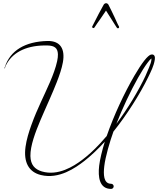

<svg xmlns="http://www.w3.org/2000/svg" viewBox="-20 -994 999 1213"><path d="M650.2 -973.7C643.9 -973.7 637.9 -969.2 635.1 -964.5C617.6 -934.9 588.2 -876.6 572.3 -845.5C567.4 -835.9 565 -831.1 564.2 -829.6C563.3 -828.3 562.3 -826.3 562.3 -824.4C562.3 -820.1 565.8 -816.6 570.1 -816.6C572.5 -816.6 575.5 -818.3 576.8 -820.3C576.7 -820.2 577 -820.7 577 -820.7C586.4 -836.5 598.9 -852.3 613.2 -873.3C625.6 -891.5 638.7 -910.9 649.7 -927.1C667.2 -899.4 691.2 -860.8 707.6 -835.3C713.4 -826.3 716.4 -821.9 717.3 -820.4C718.8 -817.7 721.3 -815.1 724.8 -815.1C729.1 -815.1 732.6 -818.6 732.6 -822.9C732.6 -824 732.2 -825.7 731.6 -826.7C731.7 -826.5 731.5 -827 731.5 -827C722.1 -842.8 715 -861.9 704 -884.7C692.9 -907.7 673.7 -949 664.5 -965.4C661.9 -970 655.5 -973.7 650.2 -973.7ZM377.4 -600.8C392 -683.7 362.5 -736.6 280.1 -735.1C137.7 -731.6 45.4 -674.4 11.3 -572.8C10.5 -570.3 8.5 -565.4 8.5 -562.9C8.5 -562.1 9.1 -561.6 9.8 -561.6C10.4 -561.6 11 -562 11.1 -562.6C13.7 -575.7 15.8 -580 25.4 -595.9C68.2 -667.6 154.5 -709.9 280.1 -706.7C322.7 -705.8 344.8 -691.5 345.9 -651.3C346.3 -638.7 344.6 -624.1 341.1 -607.8C323.3 -524.5 271.2 -421.9 238.9 -350.3C215.3 -297.8 200.2 -265.1 177.9 -203.5C162.8 -161.5 147.4 -112.1 141.2 -65.9C128.2 30.7 161.3 93.1 238.7 111.9C353.1 139.7 455.8 67.1 512.8 23.1C548.7 -4.6 600.6 -52.8 642.2 -98.8C625.3 -45.8 610.8 15.9 606.5 53C598.1 124.5 607.8 199.5 682 199.5C690.9 199.5 698.2 192.2 698.2 183.3C698.2 174.3 690.9 167.1 682 167C632.6 167 633.2 105.1 638.7 56.7C645.4 -3.1 674.1 -100.2 696.7 -162.8C777.9 -263.4 865.2 -400.7 916.2 -506.3C933.5 -542.2 951.5 -576.2 957.9 -616.6C960.5 -632.6 957.7 -649.6 940.7 -649.9C930 -650 922.5 -643.6 916.1 -638.1C908.5 -631.4 900.1 -622.1 891.2 -610.7C873.1 -587.5 851.8 -554.8 829.6 -516.7C764.8 -405.4 699.9 -266.8 654.1 -134.7C639.9 -118 625.9 -102.2 612 -87.3C568.8 -41.1 533.4 -9.6 497.5 17.3C446 55.8 347.5 119.5 244.8 89.2C199.6 75.7 173.4 47.3 172.1 -8.1C171.8 -24.3 173.6 -41.8 177 -60.3C190.5 -133.1 229.3 -220.4 255 -279.8C281.9 -341.8 311.3 -405 338.9 -475.5C355.2 -517.2 370.5 -561.7 377.4 -600.8ZM937.2 -624.7C936.7 -602.6 929.5 -588 921.2 -566.3C915.2 -550.7 907.7 -533.3 899 -514.5C856.2 -422.7 785.6 -305.7 715 -211.3C754 -311 804.4 -418 852.6 -503.5C874 -541.4 894.1 -573.3 910.8 -595.7C921.1 -609.4 927.3 -617.6 937.2 -624.7Z"/></svg>

Font: Sinatra
Style: Regular
Weight: 400
Designer: Fahmi
Version: Version 0.1